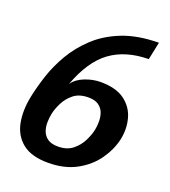

<svg xmlns="http://www.w3.org/2000/svg" viewBox="-127 -771 775 875"><g transform="rotate(20 260.0 -333.5)"><path d="M30 -248Q40 -296 58.5 -353Q77 -410 110 -466.5Q143 -523 194 -570.5Q245 -618 318.5 -647Q392 -676 494 -677L476 -591Q365 -590 291.5 -536.5Q218 -483 173 -360Q192 -388 230.5 -403Q269 -418 306 -418Q381 -418 423 -387Q465 -356 478.5 -307Q492 -258 481 -205Q469 -151 434.5 -102Q400 -53 342.5 -21.5Q285 10 205 10Q125 10 81.5 -24.5Q38 -59 26.5 -117.5Q15 -176 30 -248ZM145 -205Q141 -186 140.5 -163.5Q140 -141 147 -121Q154 -101 172 -88Q190 -75 223 -75Q266 -75 293.5 -97Q321 -119 336 -149.5Q351 -180 356 -205Q360 -223 360 -245.5Q360 -268 353 -287.5Q346 -307 328 -320Q310 -333 278 -333Q234 -333 207 -311.5Q180 -290 165 -260Q150 -230 145 -205Z"/></g></svg>

Font: Epunda Sans SemiBold
Style: Italic
Weight: 600
Italic angle: -12.0243°
Designer: Simon Atzbach
Foundry: typofactur
Version: Version 2.204; ttfautohint (v1.8.4.7-5d5b)